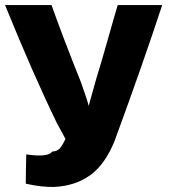

<svg xmlns="http://www.w3.org/2000/svg" viewBox="-25 -720 667 760"><path d="M77 7Q77 -33 79 -109Q164 -96 182 -120Q201 -121 211.5 -132.5Q222 -144 234 -170Q228 -181 217 -202Q206 -223 202 -229Q107 -424 -5 -700H179Q223 -575 296 -393Q300 -381 311 -349.5Q322 -318 326 -301L356 -408Q373 -462 401.5 -563Q430 -664 441 -700H617Q544 -477 429 -163Q391 -69 332 -26.5Q273 16 189 20Q138 21 77 7Z"/></svg>

Font: Repo
Style: ExtraBold
Weight: 800
Designer: Stefan Peev
Foundry: Context Ltd
Version: Version 001.000